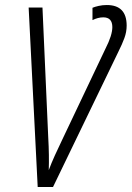

<svg xmlns="http://www.w3.org/2000/svg" viewBox="-20 -744 524 764"><path d="M130 0H191L450 -536Q466 -568 475 -592.5Q484 -617 484 -642Q484 -724 405 -724Q388 -724 372.5 -720.5Q357 -717 348 -713V-664Q370 -675 391 -675Q427 -675 427 -636Q427 -604 400 -551L229 -191Q213 -158 198.5 -126Q184 -94 174 -67Q175 -94 174.5 -128Q174 -162 172 -196L149 -714H94Z"/></svg>

Font: Noto Sans Display SemiCondensed Light
Style: Italic
Weight: 300
Width: 4
Italic angle: -12°
Designer: Monotype Design Team
Foundry: Monotype Imaging Inc.
Version: Version 1.900